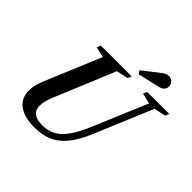

<svg xmlns="http://www.w3.org/2000/svg" viewBox="-231 -1180 1413 1413"><g transform="rotate(45 475.0 -474.0)"><path d="M320.5 10.5Q211.5 10.5 154.5 -32.5Q97.5 -75.5 97.5 -153Q97.5 -209.5 128.5 -282L308.5 -712L226 -731.5L238.5 -761.5H559.5L546.5 -731.5L455.5 -712L259 -238.5Q232.5 -177 232.5 -131Q232.5 -41.5 349 -41.5Q406 -41.5 451.2 -65.8Q496.5 -90 535.5 -144.5Q574.5 -199 612.5 -290L790.5 -712L707.5 -731.5L721 -761.5H950.5L938 -731.5L847 -712L658.5 -262.5Q616 -160.5 567 -100.8Q518 -41 457.8 -15.2Q397.5 10.5 320.5 10.5ZM584 -809.5 567.5 -834 697 -934.5Q711 -946 724.8 -952Q738.5 -958 752.5 -958Q775 -958 790.8 -942.2Q806.5 -926.5 806.5 -903.5Q806.5 -883.5 793.5 -868.8Q780.5 -854 753.5 -848Z"/></g></svg>

Font: Libre Caslon Text SemiBold Italic
Style: Regular
Weight: 600
Italic angle: -22.583°
Designer: Pablo Impallari, Rodrigo Fuenzalida, Katja Schimmel
Foundry: Pablo Impallari, Rodrigo Fuenzalida
Version: Version 2.000